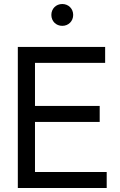

<svg xmlns="http://www.w3.org/2000/svg" viewBox="-20 -942 601 962"><path d="M69.3 0H514.6V-80.1H155.3V-331.1H479.5V-411.1H155.3V-627H506.8V-707H69.3ZM292 -812.5C323.2 -812.5 346.7 -835.9 346.7 -867.2C346.7 -898.4 323.2 -921.9 292 -921.9C260.7 -921.9 237.3 -898.4 237.3 -867.2C237.3 -835.9 260.7 -812.5 292 -812.5Z"/></svg>

Font: Wanted Sans
Style: Regular
Weight: 400
Designer: Original Design by Kil Hyung-jin and Kang Hanbin, Wanted Lab, Inc; Hangeul from Source Han Sans by Jang Soo-young and Ka
Foundry: Wanted Lab, Inc.
Version: Version 1.001;Glyphs 3.2 (3227)